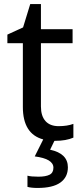

<svg xmlns="http://www.w3.org/2000/svg" viewBox="-20 -679 401 939"><path d="M312 139.2Q312 187.5 275.1 213.9Q238.3 240.2 164.1 240.2Q132.3 240.2 114.3 234.9V180.2Q131.8 185.1 167.7 185.1Q203.6 185.1 222.4 175.5Q241.2 166 241.2 141.1Q241.2 97.7 149.9 85.9L191.4 2.9Q91.8 -23.9 91.8 -155.8V-467.8H16.1V-509.8L92.8 -544.9L127.9 -659.2H180.2V-536.1H335V-467.8H180.2V-158.2Q180.2 -111.8 202.4 -86.9Q224.6 -62 266.8 -62Q309.1 -62 338.9 -73.2V-5.9Q303.2 9.8 249 9.8Q247.6 9.8 246.1 9.8L225.1 53.2Q312 71.8 312 139.2Z"/></svg>

Font: NotoSans
Style: Regular
Weight: 400
Designer: Monotype Design team
Foundry: Monotype Imaging Inc.
Version: Version 1.04